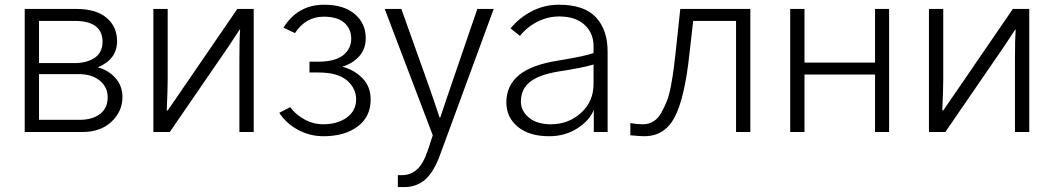

<svg xmlns="http://www.w3.org/2000/svg" viewBox="-20 -550 4392 800"><path d="M83 0V-512.7H298.8Q380.9 -512.7 424.3 -475.6Q467.8 -438.5 467.8 -378.9Q467.8 -302.7 387.7 -269.5Q433.6 -256.8 461.9 -224.1Q490.2 -191.4 490.2 -145.5Q490.2 -85.9 444.8 -43Q399.4 0 323.2 0ZM142.6 -50.8H312.5Q365.2 -50.8 397 -75.2Q428.7 -99.6 428.7 -144.5Q428.7 -187.5 395.5 -214.4Q362.3 -241.2 307.6 -241.2H142.6ZM142.6 -287.1H290Q341.8 -287.1 374.5 -309.1Q407.2 -331.1 407.2 -376Q407.2 -462.9 291 -462.9H142.6Z M619.1 0V-512.7H678.7V-218.8Q678.7 -179.7 674.8 -89.8H678.7L730.5 -165L968.8 -512.7H1037.1V0H977.5V-303.7Q977.5 -387.7 980.5 -426.8H978.5L933.6 -358.4L687.5 0Z M1143.6 -80.1 1189.5 -103.5Q1209 -75.2 1246.6 -53.7Q1284.2 -32.2 1326.2 -32.2Q1386.7 -32.2 1425.3 -60.5Q1463.9 -88.9 1463.9 -135.7Q1463.9 -181.6 1425.8 -214.8Q1387.7 -248 1305.7 -248H1269.5V-293H1305.7Q1376 -293 1409.7 -319.8Q1443.4 -346.7 1443.4 -388.7Q1443.4 -429.7 1414.6 -455.1Q1385.7 -480.5 1329.1 -480.5Q1253.9 -480.5 1209 -412.1L1161.1 -434.6Q1220.7 -530.3 1330.1 -530.3Q1413.1 -530.3 1458.5 -491.2Q1503.9 -452.1 1503.9 -391.6Q1503.9 -345.7 1476.6 -315.4Q1449.2 -285.2 1407.2 -272.5L1408.2 -271.5Q1456.1 -258.8 1490.2 -224.1Q1524.4 -189.5 1524.4 -134.8Q1524.4 -63.5 1470.2 -22.9Q1416 17.6 1328.1 17.6Q1270.5 17.6 1221.2 -9.3Q1171.9 -36.1 1143.6 -80.1Z M1583 -512.7H1652.3L1767.6 -189.5Q1790 -126 1811.5 -60.5H1814.5Q1822.3 -85 1837.4 -128.9Q1852.5 -172.9 1858.4 -190.4L1968.8 -512.7H2037.1L1814.5 92.8Q1787.1 168 1751 198.7Q1714.8 229.5 1665 229.5H1637.7V179.7H1655.3Q1690.4 179.7 1716.8 156.7Q1743.2 133.8 1762.7 76.2L1783.2 13.7Z M2150.4 -127Q2150.4 -87.9 2183.6 -60.1Q2216.8 -32.2 2275.4 -32.2Q2348.6 -32.2 2400.9 -79.6Q2453.1 -127 2453.1 -200.2V-281.2Q2409.2 -267.6 2306.6 -252Q2224.6 -238.3 2187.5 -208Q2150.4 -177.7 2150.4 -127ZM2089.8 -123Q2089.8 -193.4 2142.1 -236.8Q2194.3 -280.3 2307.6 -297.9Q2420.9 -316.4 2453.1 -329.1V-358.4Q2453.1 -412.1 2415.5 -446.8Q2377.9 -481.4 2309.6 -481.4Q2262.7 -481.4 2219.2 -459.5Q2175.8 -437.5 2146.5 -400.4L2107.4 -431.6Q2142.6 -475.6 2195.3 -502.9Q2248 -530.3 2308.6 -530.3Q2415 -530.3 2463.4 -477.5Q2511.7 -424.8 2511.7 -335.9V0H2454.1V-92.8Q2437.5 -48.8 2386.2 -15.6Q2335 17.6 2267.6 17.6Q2184.6 17.6 2137.2 -22Q2089.8 -61.5 2089.8 -123Z M2606.4 -37.1Q2635.7 -32.2 2658.2 -32.2Q2682.6 -32.2 2702.1 -43.9Q2721.7 -55.7 2735.4 -80.1Q2749 -104.5 2758.8 -129.4Q2768.6 -154.3 2775.9 -193.8Q2783.2 -233.4 2786.6 -259.8Q2790 -286.1 2794.9 -329.1L2814.5 -512.7H3106.4V0H3046.9V-462.9H2868.2L2852.5 -324.2Q2833 -142.6 2791.5 -62.5Q2750 17.6 2664.1 17.6Q2647.5 17.6 2606.4 13.7Z M3272.5 0V-512.7H3332V-289.1H3626V-512.7H3684.6V0H3626V-239.3H3332V0Z M3850.6 0V-512.7H3910.2V-218.8Q3910.2 -179.7 3906.2 -89.8H3910.2L3961.9 -165L4200.2 -512.7H4268.6V0H4209V-303.7Q4209 -387.7 4211.9 -426.8H4210L4165 -358.4L3918.9 0Z"/></svg>

Font: Gothic A1 Light
Style: Regular
Weight: 300
Version: Version 2.50